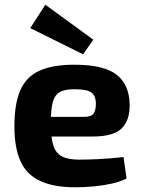

<svg xmlns="http://www.w3.org/2000/svg" viewBox="-20 -781 605 813"><path d="M294 -507Q420 -507 474 -464.5Q528 -422 529 -338Q530 -271 495 -237Q460 -203 374 -203H97V-286H334Q367 -286 376.5 -300.5Q386 -315 386 -341Q386 -376 366.5 -389.5Q347 -403 299 -403Q258 -404 235.5 -392.5Q213 -381 204 -350Q195 -319 195 -260Q195 -198 206 -164.5Q217 -131 243.5 -118Q270 -105 316 -105Q351 -105 401.5 -107.5Q452 -110 503 -116L516 -25Q488 -11 451 -3Q414 5 375 8.5Q336 12 299 12Q206 12 148.5 -15.5Q91 -43 66 -100Q41 -157 41 -246Q41 -343 66.5 -400Q92 -457 148 -482Q204 -507 294 -507ZM172 -761 375 -613 332 -551 108 -662Z"/></svg>

Font: Exo 2
Style: Bold
Weight: 700
Designer: Natanael Gama
Foundry: Natanael Gama
Version: Version 2.010